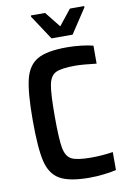

<svg xmlns="http://www.w3.org/2000/svg" viewBox="-98 -954 682 1021"><g transform="rotate(-10 243.0 -444.0)"><path d="M56 -344Q56 -493 73.5 -565Q91 -637 142 -666.5Q193 -696 302 -696Q339 -696 378.5 -691.5Q418 -687 443 -680V-583Q366 -592 329 -592Q253 -592 223 -577Q193 -562 184 -514Q175 -466 175 -344Q175 -222 184 -174Q193 -126 223 -111Q253 -96 329 -96Q387 -96 446 -105V-8Q418 -1 377.5 3.5Q337 8 302 8Q193 8 141.5 -21.5Q90 -51 73 -122.5Q56 -194 56 -344ZM230 -757 143 -889V-896H220L287 -812L354 -896H431V-889L344 -757Z"/></g></svg>

Font: Saira Semi Condensed Medium
Style: Regular
Weight: 500
Width: 4
Designer: Hector Gatti with collaboration of the Omnibus-Type team
Foundry: Omnibus-Type
Version: Version 1.001; ttfautohint (v1.8)